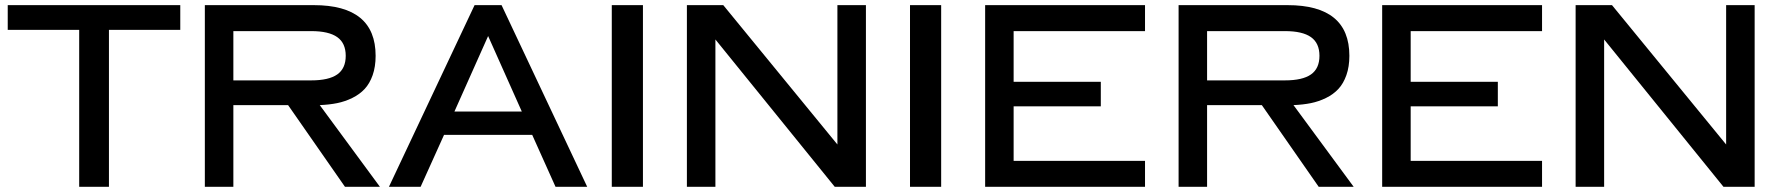

<svg xmlns="http://www.w3.org/2000/svg" viewBox="-20 -720 6868 740"><path d="M9.8 -605V-700.2H674.8V-605H399.9V0H285.2V-605Z M769.5 -700.2H1189.5Q1427.7 -700.2 1427.7 -504.9Q1427.7 -462.9 1416.3 -430.4Q1404.8 -397.9 1385.5 -377.2Q1366.2 -356.4 1337.9 -342.5Q1309.6 -328.6 1279.3 -322.5Q1249 -316.4 1212.4 -314.9L1444.3 0H1309.6L1090.3 -314.9H879.4V0H769.5ZM1179.7 -600.1H879.4V-410.2H1179.7Q1247.1 -410.2 1279.8 -433.1Q1312.5 -456.1 1312.5 -504.9Q1312.5 -553.7 1279.8 -576.9Q1247.1 -600.1 1179.7 -600.1Z M2121.1 0 2031.2 -200.2H1691.4L1601.1 0H1479L1809.1 -700.2H1913.1L2243.2 0ZM1861.3 -581.1 1731.4 -290H1991.2Z M2337.9 -700.2H2458V0H2337.9Z M2627.4 -700.2H2767.6L3207.5 -163.1V-700.2H3317.4V0H3197.3L2737.3 -567.9V0H2627.4Z M3487.3 -700.2H3607.4V0H3487.3Z M3776.9 -700.2H4393.1V-600.1H3886.7V-404.8H4222.7V-310.1H3886.7V-100.1H4393.1V0H3776.9Z M4522.5 -700.2H4942.4Q5180.7 -700.2 5180.7 -504.9Q5180.7 -462.9 5169.2 -430.4Q5157.7 -397.9 5138.4 -377.2Q5119.1 -356.4 5090.8 -342.5Q5062.5 -328.6 5032.2 -322.5Q5002 -316.4 4965.3 -314.9L5197.3 0H5062.5L4843.3 -314.9H4632.3V0H4522.5ZM4932.6 -600.1H4632.3V-410.2H4932.6Q5000 -410.2 5032.7 -433.1Q5065.4 -456.1 5065.4 -504.9Q5065.4 -553.7 5032.7 -576.9Q5000 -600.1 4932.6 -600.1Z M5307.1 -700.2H5923.3V-600.1H5417V-404.8H5752.9V-310.1H5417V-100.1H5923.3V0H5307.1Z M6052.7 -700.2H6192.9L6632.8 -163.1V-700.2H6742.7V0H6622.6L6162.6 -567.9V0H6052.7Z"/></svg>

Font: Copperplate Sans CC Heavy
Style: Regular
Weight: 400
Designer: indestructible type*
Foundry: Cowboy Collective
Version: Version 1.000